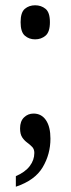

<svg xmlns="http://www.w3.org/2000/svg" viewBox="-20 -553 267 727"><path d="M113 -404Q90 -404 74 -418Q58 -432 58 -469Q58 -506 74 -519.5Q90 -533 113 -533Q136 -533 152.5 -519.5Q169 -506 169 -469Q169 -432 152.5 -418Q136 -404 113 -404ZM40 114Q75 99 92.5 76Q110 53 110 26Q110 12 102 3.5Q94 -5 83 -13Q72 -21 64 -33Q56 -45 56 -67Q56 -94 71 -108.5Q86 -123 107 -123Q137 -123 154 -98Q171 -73 171 -28Q171 31 141.5 80.5Q112 130 40 154Z"/></svg>

Font: Noto Serif Thai ExtraCondensed Medium
Style: Regular
Weight: 500
Width: 2
Designer: Monotype Design Team
Foundry: Monotype Imaging Inc.
Version: Version 2.002; ttfautohint (v1.8.4.7-5d5b)